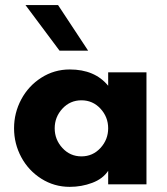

<svg xmlns="http://www.w3.org/2000/svg" viewBox="-20 -724 655 754"><path d="M80.1 -704.1H208L326.2 -524.9H213.9ZM374.5 -142.8Q404.8 -175.8 404.8 -220.2Q404.8 -264.6 374.5 -297.4Q344.2 -330.1 299.8 -330.1Q255.4 -330.1 225.1 -297.4Q194.8 -264.6 194.8 -220.2Q194.8 -175.8 225.1 -142.8Q255.4 -109.9 299.8 -109.9Q344.2 -109.9 374.5 -142.8ZM555.2 -439.9V0H404.8V-53.2Q383.8 -21.5 342 -5.9Q300.3 9.8 253.9 9.8Q192.9 9.8 142.3 -22.2Q91.8 -54.2 63.5 -106.9Q35.2 -159.7 35.2 -220.2Q35.2 -280.8 63.5 -333.7Q91.8 -386.7 142.3 -418.9Q192.9 -451.2 253.9 -451.2Q352.5 -451.2 404.8 -387.2V-439.9Z"/></svg>

Font: Glacial Indifference
Style: Bold
Weight: 700
Version: Version 1.001